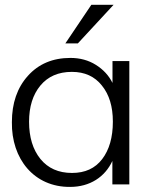

<svg xmlns="http://www.w3.org/2000/svg" viewBox="-20 -749 657 780"><path d="M296.4 -572.8 441.4 -729.5H351.1L245.6 -572.8ZM272.5 -46.4C217.8 -46.4 174.8 -65.4 144 -103.5C113.3 -141.6 98.1 -191.9 98.1 -254.4C98.1 -315.4 113.3 -364.3 144 -401.4C174.8 -438.5 217.3 -457 272 -457C324.2 -457 364.7 -438.5 394 -401.4C423.8 -364.7 438.5 -315.9 438.5 -254.9C438.5 -190.9 423.8 -140.1 395 -102.5C366.2 -64.9 325.7 -46.4 272.5 -46.4ZM265.1 10.3C345.2 10.3 406.7 -30.3 436.5 -95.2V0H505.4V-501H437V-412.1C422.4 -441.9 399.9 -466.3 369.6 -485.4C339.4 -504.4 304.7 -513.7 266.1 -513.7C194.3 -513.7 136.7 -489.3 93.3 -440.9C49.8 -392.6 28.3 -329.6 28.3 -252.9C25.9 -103.5 118.7 11.7 265.1 10.3Z"/></svg>

Font: Ride Light
Style: Regular
Weight: 300
Version: Version 3.000